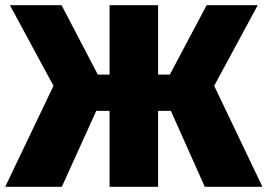

<svg xmlns="http://www.w3.org/2000/svg" viewBox="-35 -716 1026 736"><path d="M971 0H750L620 -291H571V0H385V-291H334L202 0H-15L170 -387L3 -696H201L340 -430H385V-696H571V-430H616L757 -696H953L786 -387Z"/></svg>

Font: Trujillo Black
Style: Regular
Weight: 900
Designer: Fira Sans original fonts by bBox Type GmbH, Carrois Corporate GbR, & Edenspiekermann AG / Changes by Cristiano Sobral
Foundry: Fira Sans original fonts by bBox Type GmbH, Carrois Corporate GbR, & Edenspiekermann AG / Changes by Cristiano Sobral
Version: Version 4.301;July 28, 2020;FontCreator 13.0.0.2655 64-bit